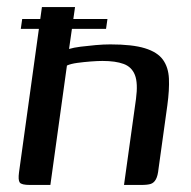

<svg xmlns="http://www.w3.org/2000/svg" viewBox="-20 -525 541 545"><path d="M65 0Q41 0 36 -7Q31 -14 34 -36L99 -505H193L176 -386Q189 -390 209 -392.5Q229 -395 251.5 -397Q274 -399 293 -399Q356 -399 391.5 -388Q427 -377 442.5 -355.5Q458 -334 459.5 -302Q461 -270 455 -226L430 -46Q428 -26 422.5 -16Q417 -6 408 -3Q399 0 380 0H332L366 -244Q372 -289 363 -312Q354 -335 331 -343.5Q308 -352 271 -352Q257 -352 237.5 -350.5Q218 -349 199.5 -346.5Q181 -344 170 -339L123 0ZM43 -471H285L281 -443H39Z"/></svg>

Font: Genos Medium
Style: Italic
Weight: 500
Italic angle: -8°
Designer: Robert E. Leuschke
Foundry: Robert E. Leuschke
Version: Version 1.010